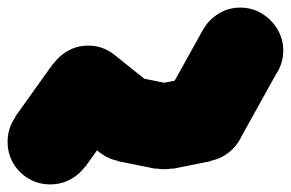

<svg xmlns="http://www.w3.org/2000/svg" viewBox="-82 -393 765 505"><path d="M-62 -20Q-62 11 -47 36.5Q-32 62 -6.5 77Q19 92 50 92Q81 92 106.5 77Q132 62 147.5 36.5Q163 11 163 -20Q163 -51 147.5 -76.5Q132 -102 106.5 -117.5Q81 -133 50 -133Q19 -133 -6.5 -117.5Q-32 -102 -47 -76.5Q-62 -51 -62 -20Z M-42 -86 142 46 242 -94 58 -226Z M38 -160Q38 -129 53 -103.5Q68 -78 93.5 -63Q119 -48 150 -48Q181 -48 206.5 -63Q232 -78 247.5 -103.5Q263 -129 263 -160Q263 -191 247.5 -216.5Q232 -242 206.5 -257.5Q181 -273 150 -273Q119 -273 93.5 -257.5Q68 -242 53 -216.5Q38 -191 38 -160Z M220 -248 80 -72 180 8 320 -168Z M138 -80Q138 -49 153 -23.5Q168 2 193.5 17Q219 32 250 32Q281 32 306.5 17Q332 2 347.5 -23.5Q363 -49 363 -80Q363 -111 347.5 -136.5Q332 -162 306.5 -177.5Q281 -193 250 -193Q219 -193 193.5 -177.5Q168 -162 153 -136.5Q138 -111 138 -80Z M272 -191 228 31 328 51 372 -171Z M238 -60Q238 -29 253 -3.5Q268 22 293.5 37Q319 52 350 52Q381 52 406.5 37Q432 22 447.5 -3.5Q463 -29 463 -60Q463 -91 447.5 -116.5Q432 -142 406.5 -157.5Q381 -173 350 -173Q319 -173 293.5 -157.5Q268 -142 253 -116.5Q238 -91 238 -60Z M328 -171 372 51 472 31 428 -191Z M338 -80Q338 -49 353 -23.5Q368 2 393.5 17Q419 32 450 32Q481 32 506.5 17Q532 2 547.5 -23.5Q563 -49 563 -80Q563 -111 547.5 -136.5Q532 -162 506.5 -177.5Q481 -193 450 -193Q419 -193 393.5 -177.5Q368 -162 353 -136.5Q338 -111 338 -80Z M352 -135 548 -25 648 -205 452 -315Z M438 -260Q438 -229 453 -203.5Q468 -178 493.5 -163Q519 -148 550 -148Q581 -148 606.5 -163Q632 -178 647.5 -203.5Q663 -229 663 -260Q663 -291 647.5 -316.5Q632 -342 606.5 -357.5Q581 -373 550 -373Q519 -373 493.5 -357.5Q468 -342 453 -316.5Q438 -291 438 -260Z"/></svg>

Font: Linefont Black
Style: Regular
Weight: 900
Monospace: yes
Version: Version 3.002;gftools[0.9.33]